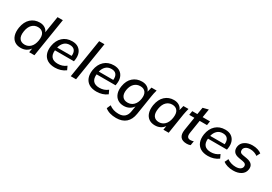

<svg xmlns="http://www.w3.org/2000/svg" viewBox="39 -1842 4494 3172"><g transform="rotate(30 2286.0 -256.0)"><path d="M236 9Q166 9 119 -24Q72 -57 52.5 -118.5Q33 -180 46 -266Q66 -387 136 -450Q206 -513 305 -513Q362 -513 403.5 -487.5Q445 -462 461 -418L512 -736H613L496 0H396L408 -77Q380 -36 336.5 -13.5Q293 9 236 9ZM266 -70Q330 -70 376 -115Q422 -160 437 -249Q451 -342 417.5 -387.5Q384 -433 317 -433Q252 -433 206.5 -388Q161 -343 147 -256Q132 -163 165 -116.5Q198 -70 266 -70Z M888 9Q801 9 745 -25Q689 -59 666 -121.5Q643 -184 656 -269Q675 -383 745.5 -448Q816 -513 925 -513Q996 -513 1042 -482Q1088 -451 1107.5 -396.5Q1127 -342 1116 -270L1111 -240H749Q740 -158 777.5 -114Q815 -70 899 -70Q940 -70 980 -82.5Q1020 -95 1056 -124L1088 -55Q1047 -23 995 -7Q943 9 888 9ZM920 -441Q854 -441 813 -400.5Q772 -360 758 -298H1034Q1041 -367 1012 -404Q983 -441 920 -441Z M1189 0 1306 -736H1407L1290 0Z M1682 9Q1595 9 1539 -25Q1483 -59 1460 -121.5Q1437 -184 1450 -269Q1469 -383 1539.5 -448Q1610 -513 1719 -513Q1790 -513 1836 -482Q1882 -451 1901.5 -396.5Q1921 -342 1910 -270L1905 -240H1543Q1534 -158 1571.5 -114Q1609 -70 1693 -70Q1734 -70 1774 -82.5Q1814 -95 1850 -124L1882 -55Q1841 -23 1789 -7Q1737 9 1682 9ZM1714 -441Q1648 -441 1607 -400.5Q1566 -360 1552 -298H1828Q1835 -367 1806 -404Q1777 -441 1714 -441Z M2180 224Q2046 224 1968 160L2000 86Q2040 116 2084 130Q2128 144 2181 144Q2255 144 2296 107.5Q2337 71 2348 2L2365 -103Q2338 -61 2292 -36.5Q2246 -12 2189 -12Q2120 -12 2072.5 -44.5Q2025 -77 2004.5 -136.5Q1984 -196 1997 -276Q2016 -391 2086 -452Q2156 -513 2256 -513Q2316 -513 2358.5 -486Q2401 -459 2415 -412L2438 -504H2536Q2527 -473 2520 -442.5Q2513 -412 2509 -383L2450 -10Q2432 104 2364 164Q2296 224 2180 224ZM2218 -91Q2285 -91 2330.5 -136Q2376 -181 2389 -261Q2402 -344 2369.5 -388.5Q2337 -433 2270 -433Q2202 -433 2156.5 -389Q2111 -345 2097 -264Q2084 -181 2117 -136Q2150 -91 2218 -91Z M2797 9Q2727 9 2680 -24Q2633 -57 2613.5 -118.5Q2594 -180 2607 -266Q2628 -387 2697.5 -450Q2767 -513 2866 -513Q2924 -513 2966.5 -486Q3009 -459 3024 -413L3047 -504H3144Q3136 -473 3129 -442.5Q3122 -412 3117 -383L3057 0H2956L2968 -76Q2940 -36 2896.5 -13.5Q2853 9 2797 9ZM2827 -70Q2891 -70 2937 -115Q2983 -160 2998 -249Q3012 -342 2978.5 -387.5Q2945 -433 2878 -433Q2813 -433 2767.5 -388Q2722 -343 2708 -256Q2693 -163 2726 -116.5Q2759 -70 2827 -70Z M3404 9Q3318 9 3282.5 -36.5Q3247 -82 3260 -169L3301 -426H3203L3216 -504H3313L3335 -637L3440 -664L3414 -504H3554L3542 -426H3402L3363 -179Q3354 -123 3371 -98.5Q3388 -74 3427 -74Q3445 -74 3459.5 -77.5Q3474 -81 3487 -86L3474 -4Q3441 9 3404 9Z M3807 9Q3720 9 3664 -25Q3608 -59 3585 -121.5Q3562 -184 3575 -269Q3594 -383 3664.5 -448Q3735 -513 3844 -513Q3915 -513 3961 -482Q4007 -451 4026.5 -396.5Q4046 -342 4035 -270L4030 -240H3668Q3659 -158 3696.5 -114Q3734 -70 3818 -70Q3859 -70 3899 -82.5Q3939 -95 3975 -124L4007 -55Q3966 -23 3914 -7Q3862 9 3807 9ZM3839 -441Q3773 -441 3732 -400.5Q3691 -360 3677 -298H3953Q3960 -367 3931 -404Q3902 -441 3839 -441Z M4289 9Q4229 9 4178.5 -6Q4128 -21 4097 -46L4130 -116Q4163 -92 4205.5 -78.5Q4248 -65 4294 -65Q4348 -65 4379 -84.5Q4410 -104 4415 -135Q4424 -194 4350 -206L4274 -219Q4200 -231 4171 -270.5Q4142 -310 4151 -369Q4162 -437 4221.5 -475Q4281 -513 4364 -513Q4419 -513 4465 -498.5Q4511 -484 4538 -461L4503 -393Q4477 -414 4440 -426.5Q4403 -439 4364 -439Q4310 -439 4279.5 -418Q4249 -397 4244 -366Q4240 -337 4253.5 -318Q4267 -299 4302 -293L4380 -280Q4456 -267 4486.5 -230Q4517 -193 4507 -135Q4497 -67 4437.5 -29Q4378 9 4289 9Z"/></g></svg>

Font: Mulish SemiBold
Style: Italic
Weight: 600
Italic angle: -9°
Designer: Vernon Adams
Foundry: Vernon Adams
Version: Version 3.603; ttfautohint (v1.8.3)